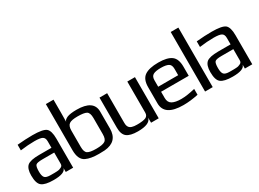

<svg xmlns="http://www.w3.org/2000/svg" viewBox="-33 -1323 2636 1955"><g transform="rotate(-30 1285.5 -345.0)"><path d="M424 0H337V-46Q325 10 191 10Q90 10 52 -21Q14 -50 14 -144Q14 -224 50 -256Q86 -286 189 -286H334V-363Q334 -403 309 -417Q284 -431 217 -431Q142 -431 51 -419V-485Q150 -494 230 -494Q351 -494 388 -465Q424 -435 424 -342ZM102 -141Q102 -88 119 -68.5Q136 -49 188 -49H206Q227 -49 234 -49Q241 -49 261 -50Q281 -51 290 -54Q299 -57 311.5 -62.5Q324 -68 329 -77Q334 -86 334 -98V-230H195Q133 -230 117.5 -215Q102 -200 102 -141Z M948 -357V-158Q948 -6 791 8Q753 10 723 10Q626 10 572 -16Q507 -46 507 -158V-700H597V-555Q597 -544 596.5 -497.5Q596 -451 596 -440Q599 -462 637 -479Q675 -494 748 -494Q948 -494 948 -357ZM856 -145V-335Q856 -397 827 -414Q798 -430 724 -430Q651 -430 625 -411Q597 -392 597 -335V-145Q597 -84 624 -67Q651 -49 725 -49Q799 -49 827 -67Q856 -84 856 -145Z M1181 10Q1092 10 1052.5 -21Q1013 -52 1013 -129V-484H1103V-134Q1103 -73 1150 -61Q1171 -54 1207 -54Q1280 -54 1311 -68Q1340 -82 1340 -119V-484H1430V0H1340V-59Q1325 10 1181 10Z M1709 -494Q1813 -494 1862 -458Q1911 -422 1911 -329V-222H1586V-149Q1586 -96 1623 -75.5Q1660 -55 1729 -55Q1797 -55 1892 -79V-10Q1800 10 1717 10Q1495 10 1495 -138V-329Q1495 -421 1547.5 -457.5Q1600 -494 1709 -494ZM1586 -357V-281H1821V-357Q1821 -403 1792.5 -418.5Q1764 -434 1704 -434Q1644 -434 1615 -418.5Q1586 -403 1586 -357Z M2065 0H1975V-700H2065Z M2530 0H2443V-46Q2431 10 2297 10Q2196 10 2158 -21Q2120 -50 2120 -144Q2120 -224 2156 -256Q2192 -286 2295 -286H2440V-363Q2440 -403 2415 -417Q2390 -431 2323 -431Q2248 -431 2157 -419V-485Q2256 -494 2336 -494Q2457 -494 2494 -465Q2530 -435 2530 -342ZM2208 -141Q2208 -88 2225 -68.5Q2242 -49 2294 -49H2312Q2333 -49 2340 -49Q2347 -49 2367 -50Q2387 -51 2396 -54Q2405 -57 2417.5 -62.5Q2430 -68 2435 -77Q2440 -86 2440 -98V-230H2301Q2239 -230 2223.5 -215Q2208 -200 2208 -141Z"/></g></svg>

Font: Gamestation Display
Style: Regular
Weight: 400
Designer: Jonas Hecksher
Foundry: Jonas Hecksher, Playtypeª, e-types AS
Version: Version 1.003